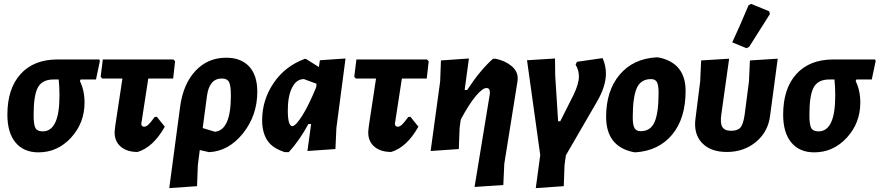

<svg xmlns="http://www.w3.org/2000/svg" viewBox="-20 -773 4526 988"><path d="M178 11Q102 11 60 -39.5Q18 -90 18 -183Q18 -317 86 -392Q154 -467 276 -467H491L494 -459L474 -364H395L391 -356Q415 -308 415 -245Q415 -140 345.5 -64.5Q276 11 178 11ZM200 -97Q286 -97 286 -280Q286 -328 282 -364H255Q198 -364 175.5 -324Q153 -284 153 -182Q153 -131 162.5 -114Q172 -97 200 -97Z M688 9Q632 9 600 -19.5Q568 -48 570 -97L573 -125L610 -369H506L498 -378L509 -467H872L881 -458L871 -369H743L709 -148L707 -137Q707 -121 722 -121Q732 -121 743 -131Q754 -141 776 -171L787 -172L828 -121Q768 -15 688 9Z M851 195 907 -225Q923 -341 986 -408.5Q1049 -476 1144 -476Q1220 -476 1262 -431Q1304 -386 1304 -301Q1304 -179 1230.5 -87Q1157 5 1056 10L1008 -1L998 77L994 185ZM1045 -279 1023 -114 1086 -95Q1168 -103 1168 -280Q1168 -333 1158.5 -351Q1149 -369 1121 -369Q1057 -369 1045 -279Z M1446 10Q1382 -10 1355.5 -50.5Q1329 -91 1329 -155Q1329 -258 1387.5 -345Q1446 -432 1548 -470H1554L1621 -428L1626 -463L1758 -472L1711 -114L1706 -6L1562 4L1581 -135H1567Q1521 -50 1466 10ZM1461 -206Q1461 -124 1484 -124Q1501 -124 1534.5 -176.5Q1568 -229 1607 -324L1609 -342L1544 -366Q1505 -366 1483 -322Q1461 -278 1461 -206Z M1993 9Q1937 9 1905 -19.5Q1873 -48 1875 -97L1878 -125L1915 -369H1811L1803 -378L1814 -467H2177L2186 -458L2176 -369H2048L2014 -148L2012 -137Q2012 -121 2027 -121Q2037 -121 2048 -131Q2059 -141 2081 -171L2092 -172L2133 -121Q2073 -15 1993 9Z M2393 -472 2371 -310H2384Q2451 -412 2516 -470L2529 -471Q2579 -461 2612 -433.5Q2645 -406 2644 -368L2643 -355L2575 70L2570 179L2422 189L2500 -286L2501 -297Q2501 -320 2483 -320Q2463 -320 2428.5 -279Q2394 -238 2351 -158L2345 -114L2341 -6L2196 4L2245 -354L2249 -462Z M3081 -474Q3098 -434 3098 -395Q3098 -329 3052 -250L2892 26L2885 76L2881 185L2737 195L2760 25L2692 -463L2836 -472L2837 -384L2852 -149H2863L2932 -286Q2959 -343 2959 -380Q2959 -412 2942 -440L2949 -455Z M3358 -478 3371 -477Q3508 -448 3508 -305Q3508 -164 3439 -80.5Q3370 3 3249 11L3236 9Q3099 -21 3099 -172Q3099 -306 3168.5 -388.5Q3238 -471 3358 -478ZM3330 -366Q3277 -366 3256.5 -319Q3236 -272 3236 -169Q3236 -130 3245 -114Q3254 -98 3277 -98Q3328 -98 3348.5 -145.5Q3369 -193 3369 -296Q3369 -335 3360.5 -350.5Q3352 -366 3330 -366Z M3832 -746 3845 -753 3938 -715 3942 -701Q3920 -666 3883.5 -608.5Q3847 -551 3835 -532L3821 -525L3748 -555Q3786 -636 3832 -746ZM3720 9Q3636 9 3592 -38Q3548 -85 3559 -164L3583 -354L3588 -462L3732 -471L3692 -186Q3685 -139 3697 -119.5Q3709 -100 3742 -100Q3776 -100 3790.5 -117Q3805 -134 3812 -184L3834 -354L3839 -462L3982 -471L3943 -179Q3933 -95 3870.5 -43Q3808 9 3720 9Z M4170 11Q4094 11 4052 -39.5Q4010 -90 4010 -183Q4010 -317 4078 -392Q4146 -467 4268 -467H4483L4486 -459L4466 -364H4387L4383 -356Q4407 -308 4407 -245Q4407 -140 4337.5 -64.5Q4268 11 4170 11ZM4192 -97Q4278 -97 4278 -280Q4278 -328 4274 -364H4247Q4190 -364 4167.5 -324Q4145 -284 4145 -182Q4145 -131 4154.5 -114Q4164 -97 4192 -97Z"/></svg>

Font: Alegreya Sans ExtraBold
Style: Italic
Weight: 800
Italic angle: -7°
Designer: Juan Pablo del Peral
Foundry: Huerta Tipografica
Version: Version 2.007